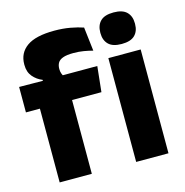

<svg xmlns="http://www.w3.org/2000/svg" viewBox="-103 -782 844 878"><g transform="rotate(-15 319.5 -343.5)"><path d="M228.2 -676.7Q268.6 -676.7 303.3 -670.4Q338.1 -664 363.8 -655.1L377.1 -542.2Q356.8 -547.7 334.4 -551.5Q312.1 -555.3 285.6 -555.3Q253.9 -555.3 236.3 -548.7Q218.7 -542.2 211.9 -530.3Q205.1 -518.4 205.1 -502.1V-500.8Q205.1 -489 208.7 -479.4Q212.4 -469.8 217.5 -461.4L118.7 -458V-473.3Q92.6 -483.5 74.2 -505.1Q55.8 -526.7 55.8 -560.8V-563.3Q55.8 -616.9 97.7 -646.8Q139.7 -676.7 228.2 -676.7ZM224.8 0H72.6V-426.6H224.8ZM363.8 -349.2H6.4V-469.7L138.3 -468.5L196.4 -469.7H376.5ZM587.7 0H434.7V-491.4H587.7ZM511.2 -538Q468.6 -538 449 -557.6Q429.3 -577.3 429.3 -610.9V-614.3Q429.3 -648 449 -667.6Q468.6 -687.2 511.2 -687.2Q553.5 -687.2 573.3 -667.6Q593.1 -648 593.1 -614.3V-610.9Q593.1 -576.8 573.3 -557.4Q553.5 -538 511.2 -538Z"/></g></svg>

Font: Anek Devanagari Medium
Style: Regular
Weight: 500
Designer: Kailash Malviya (Devanagari) & Yesha Goshar (Latin)
Foundry: Ek Type
Version: Version 1.003